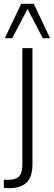

<svg xmlns="http://www.w3.org/2000/svg" viewBox="-36 -830 282 1005"><path d="M14 155Q10 155 -1.5 154.5Q-13 154 -16 153V110Q-14 111 -4 111Q6 111 8 111Q43 111 58.5 98Q74 85 77.5 65.5Q81 46 81 25V-578H134V28Q134 98 102 126.5Q70 155 14 155ZM-11 -630 75 -810H141L226 -630H188L108 -783L28 -630Z"/></svg>

Font: Oswald ExtraLight
Style: Regular
Weight: 250
Designer: Vernon Adams
Foundry: Vernon Adams
Version: Version 4.103;gftools[0.9.33.dev8+g029e19f]